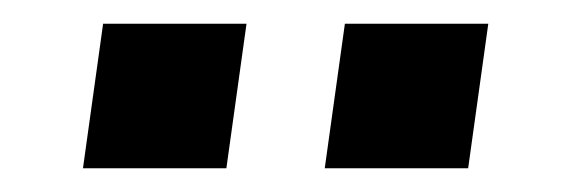

<svg xmlns="http://www.w3.org/2000/svg" viewBox="-20 -760 480 162"><path d="M67 -740 50 -618H171L188 -740ZM271 -740 254 -618H375L392 -740Z"/></svg>

Font: Chivo
Style: Bold Italic
Weight: 700
Italic angle: -8°
Designer: Hector Gatti
Foundry: Omnibus-Type
Version: Version 1.003;PS 001.003;hotconv 1.0.70;makeotf.lib2.5.58329